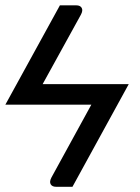

<svg xmlns="http://www.w3.org/2000/svg" viewBox="-29 -527 523 718"><path d="M130.5 -212.5H452.5L242 171.5H180.5Q166 171.5 160.5 162Q155 152.5 163.5 136.5L312.5 -135.5H-9L195 -507H256.5Q271 -507 276.5 -497.5Q282 -488 273.5 -472Z"/></svg>

Font: Lato Medium
Style: Italic
Weight: 500
Italic angle: -7°
Designer: Lukasz Dziedzic
Foundry: tyPoland Lukasz Dziedzic
Version: Version 2.006; 2014-01-15